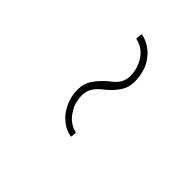

<svg xmlns="http://www.w3.org/2000/svg" viewBox="14 -731 462 462"><g transform="rotate(-45 244.5 -500.0)"><path d="M271 -495Q284 -479 299.5 -468.5Q315 -458 335 -458Q352 -458 369 -463Q386 -468 400 -480Q410 -488 417.5 -500Q425 -512 428 -527Q423 -528 419.5 -528Q416 -528 411 -529Q407 -512 398.5 -502Q390 -492 379 -486Q368 -480 357.5 -477.5Q347 -475 339 -475Q325 -475 314 -481Q303 -487 290 -505Q276 -521 260.5 -531.5Q245 -542 225 -542Q210 -542 196 -538Q182 -534 168 -525Q156 -517 146 -504Q136 -491 133 -473Q136 -472 140 -472Q144 -472 148 -471Q152 -487 161 -497.5Q170 -508 180 -513Q190 -520 201.5 -522.5Q213 -525 221 -525Q235 -525 246 -519Q257 -513 271 -495Z"/></g></svg>

Font: Josefin Slab ExtraLight
Style: Italic
Weight: 250
Italic angle: -12°
Designer: Santiago Orozco
Foundry: Typemade
Version: Version 2.100